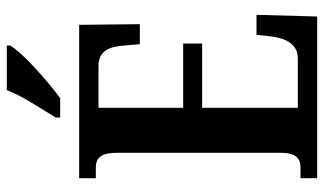

<svg xmlns="http://www.w3.org/2000/svg" viewBox="-218 -754 971 576"><g transform="rotate(-90 268.0 -465.5)"><path d="M204 -784V-771H262C317 -811 400 -886 420 -921V-931H286C270 -886 230 -829 204 -784ZM22 0H507L512 -182H452L447 -136C441 -92 423 -58 381 -58H233V-345H426V-402H233V-656H359C402 -656 417 -626 420 -578L424 -532H484L482 -714H22V-664H53C77 -664 98 -656 98 -601V-108C98 -65 82 -50 54 -50H22Z"/></g></svg>

Font: Noto Serif Georgian ExtraCondensed Bold
Style: Regular
Weight: 700
Width: 2
Designer: Monotype Design Team, Akaki Razmadze
Foundry: Google LLC
Version: Version 2.003